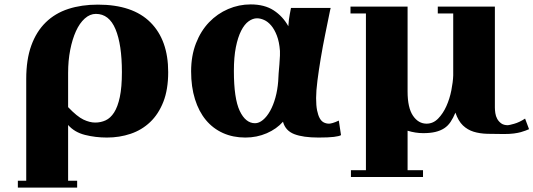

<svg xmlns="http://www.w3.org/2000/svg" viewBox="-20 -533 2420 871"><path d="M99 287V-175Q99 -263 122 -326.5Q145 -390 187.5 -431.5Q230 -473 290 -492.5Q350 -512 424 -512Q582 -512 662.5 -431.5Q743 -351 743 -206Q743 -127 721 -71Q699 -15 661 21Q623 57 572.5 74Q522 91 465 91Q413 91 365.5 79Q318 67 289 34V287H330V318H61V287ZM412 23Q437 23 459 13Q481 3 497.5 -22.5Q514 -48 523.5 -92.5Q533 -137 533 -206Q533 -331 504 -400.5Q475 -470 415 -470Q388 -470 364.5 -449Q341 -428 324.5 -391.5Q308 -355 298.5 -306.5Q289 -258 289 -202V-47Q330 -4 358.5 9.5Q387 23 412 23Z M1093 91Q1037 91 991.5 70.5Q946 50 914 11.5Q882 -27 864.5 -83Q847 -139 847 -209Q847 -280 869 -336.5Q891 -393 928.5 -432Q966 -471 1015 -492Q1064 -513 1117 -513Q1180 -513 1221.5 -486Q1263 -459 1288 -414Q1290 -446 1294.5 -468Q1299 -490 1300 -497H1480L1477 -484Q1467 -435 1455.5 -378.5Q1444 -322 1435 -268Q1426 -214 1420 -167Q1414 -120 1414 -88Q1414 -54 1418.5 -32Q1423 -10 1430.5 3.5Q1438 17 1449 22.5Q1460 28 1473 28Q1478 28 1489 25Q1500 22 1517 14L1527 80Q1519 85 1494.5 88Q1470 91 1425 91Q1355 91 1315 75.5Q1275 60 1264 20V19Q1235 52 1190 71.5Q1145 91 1093 91ZM1137 26Q1155 26 1173 11Q1191 -4 1205.5 -30Q1220 -56 1229.5 -90.5Q1239 -125 1242 -164L1244 -200Q1246 -220 1247.5 -241Q1249 -262 1250 -281V-302Q1247 -343 1236 -371.5Q1225 -400 1210 -417.5Q1195 -435 1178 -442.5Q1161 -450 1146 -450Q1127 -450 1108 -436.5Q1089 -423 1074 -393.5Q1059 -364 1050 -319Q1041 -274 1041 -211Q1041 -86 1067.5 -30Q1094 26 1137 26Z M1570 -472V-503H1829V-118Q1829 -44 1853.5 -8Q1878 28 1915 28Q1945 28 1967.5 5Q1990 -18 2005 -51.5Q2020 -85 2027.5 -123Q2035 -161 2036 -191V-472H1966V-503H2225V-45Q2225 -34 2227 -20Q2229 -6 2235.5 6Q2242 18 2253.5 26.5Q2265 35 2284 35Q2289 35 2312.5 28.5Q2336 22 2362 5L2380 53Q2373 56 2364 59.5Q2355 63 2342.5 66.5Q2330 70 2311.5 72.5Q2293 75 2266 75Q2225 75 2190.5 74Q2156 73 2128.5 64.5Q2101 56 2080 36Q2059 16 2046 -22Q2036 2 2024 20Q2012 38 1995 49Q1978 60 1955 65.5Q1932 71 1900 71Q1865 71 1829 60V239H1899V270H1572V239H1640V-472Z"/></svg>

Font: Cafe24 ClassicType
Style: Regular
Weight: 400
Designer: Cafe24 thkim, hmlim, mnelim & 4IR
Foundry: Cafe24
Version: Version 1.000